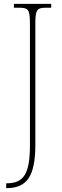

<svg xmlns="http://www.w3.org/2000/svg" viewBox="-20 -734 323 994"><path d="M12 240H15C115 239 163 185 163 15V-606C163 -683 169 -694 219 -694H245V-714H52V-694H79C129 -694 135 -683 135 -606V16C135 161 106 215 15 215H12Z"/></svg>

Font: Noto Serif Georgian Condensed Thin
Style: Regular
Weight: 100
Width: 3
Designer: Monotype Design Team, Akaki Razmadze
Foundry: Google LLC
Version: Version 2.003